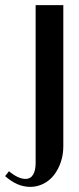

<svg xmlns="http://www.w3.org/2000/svg" viewBox="-26 -719 307 749"><path d="M-6 -32 9 -51Q45 -21 74 -21Q93 -21 103 -37.5Q113 -54 113 -83V-699H221V-148Q221 -115 211 -86Q201 -57 184 -35.5Q167 -14 143 -2Q119 10 92 10Q41 10 -6 -32Z"/></svg>

Font: Moniqa Extra Bold Narrow Heading
Style: Regular
Weight: 800
Width: 4
Designer: Rajesh Rajput
Foundry: Rajesh Rajput
Version: Version 1.000;December 15, 2022;FontCreator 14.0.0.2794 32-b